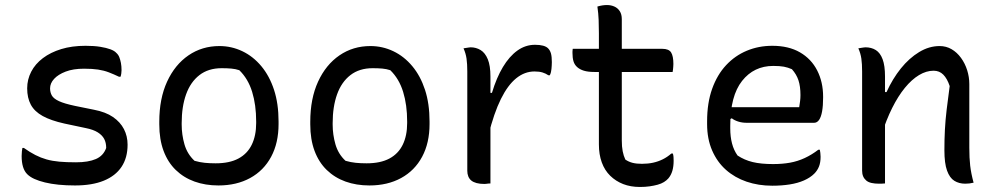

<svg xmlns="http://www.w3.org/2000/svg" viewBox="-20 -726 3960 763"><path d="M282 -81Q331 -81 361 -94Q391 -107 402 -138Q402 -159 394 -174Q386 -189 368.5 -200Q351 -211 321 -217L236 -235Q182 -247 149.5 -265Q117 -283 102.5 -310Q88 -337 88 -375Q88 -410 104 -441Q120 -472 150.5 -495Q181 -518 223.5 -531Q266 -544 320 -544Q354 -544 378.5 -540Q403 -536 419 -530Q435 -524 442 -516Q450 -509 454 -499Q458 -489 460.5 -476Q463 -463 463 -447Q463 -441 462 -434Q461 -427 459 -421H453Q432 -431 412.5 -438.5Q393 -446 370 -449.5Q347 -453 314 -453Q271 -453 241 -441.5Q211 -430 195 -412.5Q179 -395 179 -375Q179 -359 186 -346.5Q193 -334 214.5 -324Q236 -314 279 -305L353 -290Q400 -281 429 -261Q458 -241 472.5 -213Q487 -185 487 -151Q487 -99 463 -63Q439 -27 392.5 -8Q346 11 278 11Q243 11 213 8Q183 5 158.5 -1Q134 -7 116.5 -15Q99 -23 88 -34Q77 -45 71.5 -63Q66 -81 66 -106Q66 -117 67 -124.5Q68 -132 69 -138H75Q99 -121 120.5 -110Q142 -99 165 -92.5Q188 -86 216 -83.5Q244 -81 282 -81Z M852 -543Q900 -543 943 -522.5Q986 -502 1018.5 -463Q1051 -424 1069 -369Q1087 -314 1087 -243V-233Q1087 -158 1057.5 -103Q1028 -48 974 -18.5Q920 11 848 11Q796 11 753 -4.5Q710 -20 678.5 -50.5Q647 -81 630 -126.5Q613 -172 613 -232V-242Q613 -334 644 -401.5Q675 -469 729 -506Q783 -543 852 -543ZM861 -455Q808 -455 772.5 -427.5Q737 -400 719.5 -351Q702 -302 702 -237V-231Q702 -191 713 -152.5Q724 -114 753 -87Q774 -81 793.5 -79Q813 -77 837 -77Q892 -77 927.5 -96Q963 -115 980.5 -151Q998 -187 998 -237V-243Q998 -309 982 -361Q966 -413 931 -447Q916 -452 899 -453.5Q882 -455 861 -455Z M1452 -543Q1500 -543 1543 -522.5Q1586 -502 1618.5 -463Q1651 -424 1669 -369Q1687 -314 1687 -243V-233Q1687 -158 1657.5 -103Q1628 -48 1574 -18.5Q1520 11 1448 11Q1396 11 1353 -4.5Q1310 -20 1278.5 -50.5Q1247 -81 1230 -126.5Q1213 -172 1213 -232V-242Q1213 -334 1244 -401.5Q1275 -469 1329 -506Q1383 -543 1452 -543ZM1461 -455Q1408 -455 1372.5 -427.5Q1337 -400 1319.5 -351Q1302 -302 1302 -237V-231Q1302 -191 1313 -152.5Q1324 -114 1353 -87Q1374 -81 1393.5 -79Q1413 -77 1437 -77Q1492 -77 1527.5 -96Q1563 -115 1580.5 -151Q1598 -187 1598 -237V-243Q1598 -309 1582 -361Q1566 -413 1531 -447Q1516 -452 1499 -453.5Q1482 -455 1461 -455Z M1921 -357H1935Q1953 -417 1978.5 -459.5Q2004 -502 2036 -525Q2068 -548 2106 -548Q2125 -548 2138 -544.5Q2151 -541 2158 -534Q2166 -526 2169.5 -513.5Q2173 -501 2173 -479Q2173 -472 2172.5 -465Q2172 -458 2171.5 -452Q2171 -446 2169.5 -439.5Q2168 -433 2165 -427H2159Q2149 -434 2136 -438Q2123 -442 2104 -442Q2065 -442 2031.5 -415Q1998 -388 1970.5 -332.5Q1943 -277 1921 -189ZM1929 3Q1924 3 1920 3.5Q1916 4 1912.5 4.5Q1909 5 1905 5Q1887 5 1874 1.5Q1861 -2 1853 -8.5Q1845 -15 1841 -25Q1837 -35 1837 -47Q1837 -89 1837 -129Q1837 -169 1837 -208.5Q1837 -248 1837 -287Q1837 -326 1837 -364.5Q1837 -403 1837 -442Q1837 -472 1834 -493Q1831 -514 1822 -534Q1827 -535 1832 -535.5Q1837 -536 1841.5 -537Q1846 -538 1850 -538Q1872 -538 1890 -527Q1908 -516 1918.5 -490.5Q1929 -465 1929 -422Q1929 -378 1929 -335Q1929 -292 1929 -248.5Q1929 -205 1929 -162.5Q1929 -120 1929 -78.5Q1929 -37 1929 3Z M2256 -532H2612Q2638 -532 2647 -517.5Q2656 -503 2656 -472Q2656 -467 2655.5 -461Q2655 -455 2654.5 -450Q2654 -445 2653 -440H2342Q2317 -440 2300.5 -445Q2284 -450 2273.5 -459.5Q2263 -469 2259 -482.5Q2255 -496 2255 -515Q2255 -518 2255 -521Q2255 -524 2255.5 -527Q2256 -530 2256 -532ZM2654 -116Q2656 -109 2656.5 -102Q2657 -95 2657 -87Q2657 -65 2652 -47.5Q2647 -30 2636 -17Q2629 -9 2618.5 -2.5Q2608 4 2593.5 8Q2579 12 2561.5 14.5Q2544 17 2523 17Q2486 17 2456.5 5.5Q2427 -6 2405 -27.5Q2383 -49 2371.5 -80.5Q2360 -112 2360 -152Q2360 -207 2360 -262.5Q2360 -318 2360 -373Q2360 -428 2360 -483.5Q2360 -539 2360 -594Q2360 -620 2359 -646.5Q2358 -673 2354 -700Q2364 -703 2373.5 -704.5Q2383 -706 2392 -706Q2408 -706 2421.5 -700Q2435 -694 2443 -681.5Q2451 -669 2451 -650Q2451 -590 2451 -529.5Q2451 -469 2451 -409Q2451 -349 2451 -288.5Q2451 -228 2451 -168Q2451 -143 2454.5 -125Q2458 -107 2465 -92Q2478 -83 2493.5 -79Q2509 -75 2531 -75Q2555 -75 2575.5 -79.5Q2596 -84 2614 -93Q2632 -102 2648 -116Z M3049 -544Q3114 -544 3159 -518Q3204 -492 3227.5 -446Q3251 -400 3251 -342V-338Q3251 -306 3247 -283.5Q3243 -261 3235 -249.5Q3227 -238 3215 -238H2948Q2929 -238 2913.5 -243Q2898 -248 2888 -256L2870 -246V-300H3156Q3158 -312 3159.5 -324Q3161 -336 3161 -348Q3161 -383 3153 -407Q3145 -431 3127 -451Q3111 -458 3095 -461Q3079 -464 3053 -464Q2976 -464 2929 -404.5Q2882 -345 2882 -227V-216Q2882 -183 2889 -156Q2896 -129 2911 -108Q2938 -90 2971 -82Q3004 -74 3052 -74Q3089 -74 3119.5 -79.5Q3150 -85 3178 -98Q3206 -111 3232 -131H3238Q3239 -125 3240 -118.5Q3241 -112 3241 -103Q3241 -80 3234.5 -64Q3228 -48 3216 -36Q3200 -20 3175 -9Q3150 2 3118 7Q3086 12 3049 12Q2994 12 2947 -4Q2900 -20 2865 -51Q2830 -82 2810 -128Q2790 -174 2790 -233V-244Q2790 -317 2810 -373Q2830 -429 2865.5 -467Q2901 -505 2948 -524.5Q2995 -544 3049 -544Z M3849 0Q3840 2 3832.5 3Q3825 4 3816 4Q3791 4 3772.5 -7.5Q3754 -19 3743.5 -48Q3733 -77 3733 -129Q3733 -172 3735 -210.5Q3737 -249 3742 -290.5Q3747 -332 3754 -384Q3744 -414 3728.5 -429.5Q3713 -445 3690 -445Q3661 -445 3632 -427.5Q3603 -410 3576 -377Q3549 -344 3525.5 -297Q3502 -250 3483 -190L3481 -360H3503Q3527 -413 3560 -454Q3593 -495 3632.5 -519Q3672 -543 3714 -543Q3740 -543 3761.5 -530.5Q3783 -518 3799 -496Q3815 -474 3823.5 -447Q3832 -420 3832 -392Q3832 -350 3832 -308Q3832 -266 3832 -223.5Q3832 -181 3832 -139Q3832 -98 3835.5 -67.5Q3839 -37 3849 0ZM3497 3Q3493 3 3489 3.5Q3485 4 3481.5 4Q3478 4 3473 4Q3456 4 3443 1Q3430 -2 3422 -9Q3414 -16 3410 -25.5Q3406 -35 3406 -48Q3406 -99 3406 -149Q3406 -199 3406 -248Q3406 -297 3406 -345Q3406 -393 3406 -442Q3406 -472 3403 -493Q3400 -514 3391 -534Q3396 -535 3400.5 -535.5Q3405 -536 3410 -537Q3415 -538 3419 -538Q3443 -538 3460.5 -527Q3478 -516 3487.5 -490.5Q3497 -465 3497 -422Q3497 -350 3497 -277.5Q3497 -205 3497 -134.5Q3497 -64 3497 3Z"/></svg>

Font: Recursive Casual
Style: Regular
Weight: 400
Version: Version 1.047